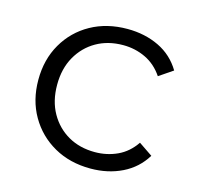

<svg xmlns="http://www.w3.org/2000/svg" viewBox="-84 -618 731 711"><g transform="rotate(15 281.5 -262.5)"><path d="M321 5Q242 5 181 -29.5Q120 -64 85 -124.5Q50 -185 50 -263Q50 -341 85 -401.5Q120 -462 181 -496Q242 -530 321 -530Q388 -530 442 -504Q496 -478 527 -426L474 -390Q447 -430 407 -449Q367 -468 321 -468Q263 -468 218.5 -442.5Q174 -417 148 -371Q122 -325 122 -263Q122 -201 148 -155Q174 -109 218.5 -83.5Q263 -58 321 -58Q367 -58 407 -76.5Q447 -95 474 -135L527 -99Q496 -48 442 -21.5Q388 5 321 5Z"/></g></svg>

Font: Montserrat
Style: Regular
Weight: 400
Designer: Julieta Ulanovsky
Foundry: Julieta Ulanovsky
Version: Version 9.000; ttfautohint (v1.8.4.7-5d5b)